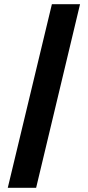

<svg xmlns="http://www.w3.org/2000/svg" viewBox="-20 -802 419 914"><path d="M227 -782H361L152 92H17Z"/></svg>

Font: Mozilla Headline BETA
Style: Bold
Weight: 700
Designer: Studio DRAMA
Foundry: Studio DRAMA
Version: Version 0.100